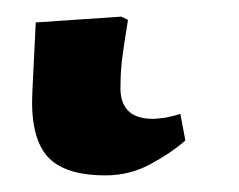

<svg xmlns="http://www.w3.org/2000/svg" viewBox="-20 20 287 231"><path d="M107 231Q56 231 36 207Q16 183 19 129L23 47L126 40L134 44Q130 68 127.5 86.5Q125 105 125 122Q123 163 164 163Q168 163 176 162Q184 161 197 157L203 189Q186 204 161 217.5Q136 231 107 231Z"/></svg>

Font: Literata 36pt SemiBold
Style: Italic
Weight: 600
Italic angle: -2°
Designer: Latin by Veronika Burian and Jose Scaglione. Greek by Irene Vlachou. Cyrillic by Vera Evstafieva
Foundry: TypeTogether
Version: Version 3.002